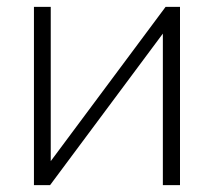

<svg xmlns="http://www.w3.org/2000/svg" viewBox="-20 -540 624 560"><path d="M128 -70 463 -520H505V0H455V-442L126 0H79V-520H128Z"/></svg>

Font: Oxford Sans
Style: Regular
Weight: 300
Designer: Matt McInerney, Pablo Impallari, Rodrigo Fuenzalida
Foundry: Matt McInerney, Pablo Impallari, Rodrigo Fuenzalida
Version: Version 3.000g; ttfautohint (v1.5) -l 8 -r 28 -G 28 -x 14 -D